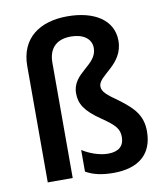

<svg xmlns="http://www.w3.org/2000/svg" viewBox="-86 -836 789 917"><g transform="rotate(-10 308.5 -377.5)"><path d="M523 -608C523 -709 432 -765 302 -765C168 -765 73 -699 73 -564V0H194V-559C194 -634 238 -667 302 -667C361 -667 401 -640 401 -594C401 -510 280 -495 280 -395C280 -345 302 -307 377 -256C443 -211 459 -191 459 -152C459 -109 433 -85 381 -85C338 -85 289 -104 257 -125V-20C293 1 337 10 391 10C512 10 582 -47 582 -158C582 -233 546 -273 481 -322C420 -365 400 -382 400 -408C400 -461 523 -491 523 -608Z"/></g></svg>

Font: Noto Sans Arabic SemCond SemBd
Style: Regular
Weight: 600
Width: 4
Designer: Monotype Design Team, Nadine Chahine, Nizar Qandah and Khaled Hosny
Foundry: Monotype Imaging Inc.
Version: Version 2.012